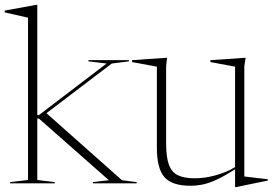

<svg xmlns="http://www.w3.org/2000/svg" viewBox="-28 -762 1134 798"><path d="M127 -14 199.5 -5V0H14V-5L88.5 -14V-688.5L-8.5 -710.5V-718L123 -742H127V-283.5H133.5L415 -498L339.5 -507V-512H508V-507L436.5 -498L165 -291.5L479 -13L540 -5V0H358V-5L424.5 -13L134 -269H127Z M662.5 -165.5Q662.5 -109 674 -77.5Q685.5 -46 711.5 -33.5Q737.5 -21 781.5 -21Q824.5 -21 869.8 -33.8Q915 -46.5 949 -67.5V-485L846.5 -504V-512L993 -522L987.5 -488V-28.5L1085 -17V-11.5L953.5 15.5H949V-58.5Q905 -30.5 873.5 -15.8Q842 -1 815.8 4.5Q789.5 10 762.5 10Q687 10 655.5 -25.8Q624 -61.5 624 -147.5V-485L521 -504V-512L666.5 -522L662.5 -488Z"/></svg>

Font: Newsreader 72pt ExtraLight
Style: Regular
Weight: 275
Designer: Hugues Gentile
Foundry: Production Type
Version: Version 1.003; ttfautohint (v1.8.3)